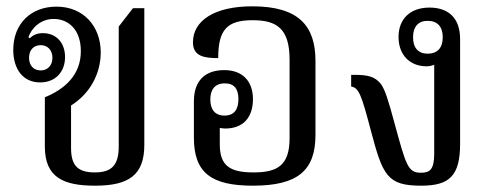

<svg xmlns="http://www.w3.org/2000/svg" viewBox="-20 -578 1562 608"><path d="M281 10C387 10 437 -23 437 -119V-552H401L356 -494V-115C356 -55 334 -32 280 -32C224 -32 205 -56 205 -110V-244C266 -282 299 -346 299 -412C299 -495 244 -557 159 -557C79 -557 22 -504 22 -420C22 -359 53 -317 107 -317C157 -317 186 -352 186 -397C186 -445 156 -473 116 -473C97 -473 85 -467 74 -457L70 -460C79 -488 108 -518 150 -518C197 -518 236 -484 236 -416C236 -340 184 -295 122 -270V-114C122 -16 181 10 281 10ZM109 -355C86 -355 72 -371 72 -395C72 -419 86 -435 109 -435C131 -435 146 -419 146 -395C146 -371 131 -355 109 -355Z M781 10C924 10 979 -39 979 -151V-385C979 -496 926 -558 779 -558C658 -558 591 -512 591 -444C591 -399 628 -394 671 -394C671 -484 699 -514 780 -514C856 -514 897 -488 897 -389V-140C897 -54 858 -32 783 -32C708 -32 676 -53 676 -121V-173C681 -172 687 -171 693 -171C751 -171 781 -207 781 -264C781 -319 750 -356 690 -356C633 -356 594 -326 594 -257V-142C594 -30 650 10 781 10ZM691 -212C660 -212 646 -232 646 -263C646 -294 660 -314 692 -314C723 -314 735 -295 735 -264C735 -232 722 -212 691 -212Z M1314 10C1403 10 1437 -21 1437 -123V-454C1437 -523 1398 -554 1340 -554C1278 -554 1242 -517 1242 -461C1242 -403 1279 -368 1331 -368C1339 -368 1348 -370 1355 -373V-91C1355 -41 1341 -31 1313 -31C1272 -31 1266 -53 1229 -189C1210 -259 1200 -292 1187 -311C1167 -337 1142 -341 1101 -341H1092V-304C1116 -300 1124 -280 1154 -166C1192 -22 1206 10 1314 10ZM1334 -408C1305 -408 1288 -426 1288 -460C1288 -494 1305 -512 1334 -512C1365 -512 1382 -494 1382 -460C1382 -426 1365 -408 1334 -408Z"/></svg>

Font: Noto Serif Thai SemiCondensed
Style: Regular
Weight: 400
Width: 4
Designer: Monotype Design Team
Foundry: Monotype Imaging Inc.
Version: Version 2.002